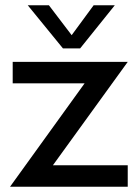

<svg xmlns="http://www.w3.org/2000/svg" viewBox="-20 -706 520 726"><path d="M300 -391H28V-472H463L180 -81H463V0H18ZM218 -523 85 -686H165L251 -573L334 -686H414L283 -523Z"/></svg>

Font: Madhuban
Style: Regular
Weight: 400
Designer: jaikishan Patel
Foundry: MagicType
Version: Version 1.000